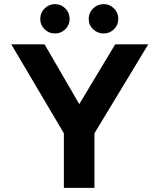

<svg xmlns="http://www.w3.org/2000/svg" viewBox="-20 -915 778 935"><path d="M176 -823Q176 -853 197.5 -874Q219 -895 248 -895Q277 -895 298 -874Q319 -853 319 -823Q319 -793 298 -772.5Q277 -752 248 -752Q218 -752 197 -772.5Q176 -793 176 -823ZM412 -823Q412 -853 433.5 -874Q455 -895 485 -895Q514 -895 535 -874Q556 -853 556 -823Q556 -793 535 -772.5Q514 -752 485 -752Q455 -752 433.5 -772.5Q412 -793 412 -823ZM291 -266 35 -699H197L366 -408L541 -699H702L440 -266V0H291Z"/></svg>

Font: Prompt SemiBold
Style: Regular
Weight: 600
Designer: Katatrad Team
Foundry: CadsonDemak
Version: Version 1.000